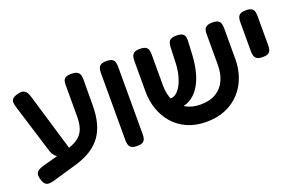

<svg xmlns="http://www.w3.org/2000/svg" viewBox="-78 -899 1966 1258"><g transform="rotate(-20 905.0 -270.5)"><path d="M117 38Q100 42 85.5 42Q71 42 60 31Q49 20 42 -7Q35 -32 41 -46Q47 -60 61.5 -67.5Q76 -75 94 -80L293 -134Q338 -149 363.5 -172Q389 -195 399.5 -228.5Q410 -262 410 -308V-528Q410 -543 413.5 -555.5Q417 -568 429.5 -575.5Q442 -583 469 -583Q497 -583 510.5 -574.5Q524 -566 528 -552Q532 -538 532 -522L531 -341Q531 -273 517 -220.5Q503 -168 475.5 -129.5Q448 -91 405.5 -63Q363 -35 303 -16ZM219 -94Q202 -103 186 -117.5Q170 -132 160 -163L55 -503Q50 -520 48.5 -534Q47 -548 56.5 -560Q66 -572 94 -579Q122 -587 137 -580.5Q152 -574 159.5 -560Q167 -546 172 -529L295 -117Z M714 9Q687 9 674.5 0.5Q662 -8 658 -22Q654 -36 654 -51V-524Q654 -539 658 -553Q662 -567 674.5 -575Q687 -583 715 -583Q742 -583 754.5 -574.5Q767 -566 770.5 -552.5Q774 -539 774 -523V-50Q774 -35 770.5 -21.5Q767 -8 754.5 0.5Q742 9 714 9Z M1196 16Q1121 16 1063 -10Q1005 -36 966 -81Q927 -126 907 -184.5Q887 -243 887 -307V-523Q887 -539 891 -552.5Q895 -566 907.5 -574.5Q920 -583 948 -583Q975 -583 988 -574.5Q1001 -566 1004.5 -552.5Q1008 -539 1008 -522V-307Q1008 -244 1030.5 -199Q1053 -154 1095.5 -129Q1138 -104 1199 -104Q1265 -104 1308 -131Q1351 -158 1371.5 -204Q1392 -250 1392 -308V-528Q1392 -543 1396 -555Q1400 -567 1413 -575Q1426 -583 1453 -583Q1480 -583 1493 -574.5Q1506 -566 1509.5 -552Q1513 -538 1513 -522V-305Q1513 -241 1492.5 -183Q1472 -125 1432 -80.5Q1392 -36 1333 -10Q1274 16 1196 16ZM1004 -128 994 -209H1027Q1049 -209 1068.5 -225.5Q1088 -242 1103 -271.5Q1118 -301 1127 -340Q1136 -379 1137 -424L1141 -527Q1142 -542 1146 -555Q1150 -568 1162.5 -575.5Q1175 -583 1202 -583Q1230 -583 1243 -575Q1256 -567 1259.5 -553.5Q1263 -540 1262 -524L1257 -424Q1253 -359 1238 -304.5Q1223 -250 1196.5 -210.5Q1170 -171 1132 -149.5Q1094 -128 1043 -128Z M1686 -257Q1659 -257 1646.5 -265.5Q1634 -274 1630 -288Q1626 -302 1626 -317V-524Q1626 -539 1630 -553Q1634 -567 1646.5 -575Q1659 -583 1687 -583Q1714 -583 1726.5 -574.5Q1739 -566 1742.5 -552.5Q1746 -539 1746 -523V-316Q1746 -301 1742.5 -287.5Q1739 -274 1726.5 -265.5Q1714 -257 1686 -257Z"/></g></svg>

Font: Fredoka Light Medium
Style: Regular
Weight: 500
Version: Version 2.001